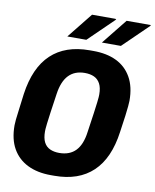

<svg xmlns="http://www.w3.org/2000/svg" viewBox="-96 -962 845 1045"><g transform="rotate(10 326.0 -439.5)"><path d="M257 10Q183 10 129 -16.5Q75 -43 45.5 -94.5Q16 -146 16 -223Q16 -236 18 -255Q20 -274 24.5 -308Q29 -342 36 -399Q57 -548 135.5 -622Q214 -696 348 -696H368Q443 -696 496.5 -670Q550 -644 579.5 -592Q609 -540 609 -463Q609 -451 607 -432Q605 -413 601 -379Q597 -345 588 -287Q568 -139 489.5 -64.5Q411 10 277 10ZM281 -117Q339 -117 372 -151.5Q405 -186 414 -256Q424 -323 429.5 -363Q435 -403 437.5 -424Q440 -445 440.5 -454Q441 -463 441 -468Q441 -505 429 -527.5Q417 -550 395.5 -560Q374 -570 344 -570Q288 -570 255 -535.5Q222 -501 212 -431Q202 -364 196.5 -324Q191 -284 188.5 -263Q186 -242 185.5 -233Q185 -224 185 -219Q185 -182 196.5 -159.5Q208 -137 230 -127Q252 -117 281 -117ZM406 -749 518 -889H650L652 -886L511 -749ZM215 -749 327 -889H456L461 -886L320 -749Z"/></g></svg>

Font: Chivo Mono
Style: Bold Italic
Weight: 700
Italic angle: -8.05°
Monospace: yes
Version: Version 1.008